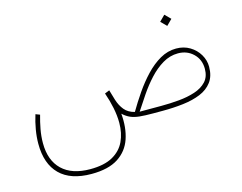

<svg xmlns="http://www.w3.org/2000/svg" viewBox="-107 -715 1432 1134"><g transform="rotate(-15 609.0 -147.5)"><path d="M979 -545.9 1013.2 -511.7 979 -477.5 944.8 -511.7ZM321.8 251.5Q194.3 251.5 128.7 186.3Q63 121.1 63 -1.5Q63 -43 70.6 -87.4Q78.1 -131.8 91.8 -175.3L117.7 -165.5Q106 -125 98.1 -82.5Q90.3 -40 90.3 1.5Q90.3 107.4 150.1 164.8Q210 222.2 321.8 222.2Q407.7 222.2 459.2 193.1Q510.7 164.1 533.9 114.3Q557.1 64.5 557.1 1.5Q557.1 -42 547.4 -90.1Q537.6 -138.2 520.5 -187L549.3 -198.7L567.9 -135.7Q579.6 -98.6 601.3 -72.3Q623 -45.9 662.6 -36.1Q692.9 -87.9 729 -140.4Q765.1 -192.9 806.9 -237.1Q848.6 -281.2 895.5 -308.1Q942.4 -335 994.1 -335Q1041 -335 1077.4 -313Q1113.8 -291 1134.5 -255.9Q1155.3 -220.7 1155.3 -181.2Q1155.3 -124 1128.4 -88.1Q1101.6 -52.2 1055.2 -33.2Q1008.8 -14.2 949.2 -7.1Q889.6 0 824.2 0H764.2Q715.3 0 683.1 -3.2Q650.9 -6.3 627.7 -16.4Q604.5 -26.4 582.5 -46.9Q590.3 39.1 567.6 106.4Q544.9 173.8 485.1 212.6Q425.3 251.5 321.8 251.5ZM997.6 -304.7Q947.8 -304.7 903.6 -278.3Q859.4 -252 821 -210.2Q782.7 -168.5 750.2 -120.6Q717.8 -72.8 690.4 -30.3H822.3Q876.5 -30.3 930.4 -35.2Q984.4 -40 1029.3 -54.7Q1074.2 -69.3 1101.1 -98.4Q1127.9 -127.4 1127.9 -175.8Q1127.9 -232.4 1090.3 -268.6Q1052.7 -304.7 997.6 -304.7Z"/></g></svg>

Font: Vazirmatn UI NL Thin
Style: Regular
Weight: 100
Designer: Saber Rastikerdar
Foundry: Saber Rastikerdar
Version: Version 33.003